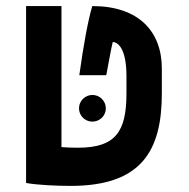

<svg xmlns="http://www.w3.org/2000/svg" viewBox="-20 -606 626 636"><path d="M213.9 9.8C448.7 9.8 516.1 -106.4 516.1 -296.9V-378.9C516.1 -501.5 439.9 -585.9 285.6 -585.9C271.5 -537.6 256.8 -458.5 242.7 -356.9H332C345.2 -426.3 347.7 -442.9 353.5 -466.8C370.1 -466.8 398.9 -445.8 398.9 -354V-296.9C398.9 -169.4 362.8 -116.7 237.8 -116.7C220.7 -116.7 203.1 -117.2 183.6 -118.7V-585.9H66.4V0C100.6 6.8 169.9 9.8 213.9 9.8ZM286.1 -203.1C310.5 -203.1 330.6 -222.7 330.6 -247.1C330.6 -271.5 310.5 -291.5 286.1 -291.5C261.7 -291.5 241.7 -271.5 241.7 -247.1C241.7 -222.7 261.7 -203.1 286.1 -203.1Z"/></svg>

Font: Cascadia Code NF SemiBold
Style: Regular
Weight: 600
Monospace: yes
Designer: Aaron Bell
Foundry: Saja Typeworks
Version: Version 2404.023